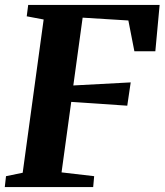

<svg xmlns="http://www.w3.org/2000/svg" viewBox="-24 -763 672 783"><path d="M-4.5 0 0.5 -44.5 68.5 -58.5 154 -683.5 85 -696.5 91 -743H627L609.5 -554H524L499.5 -679.5L313 -691L275 -414.5L509 -427L495 -332L266.5 -347.5L227 -60L360 -44.5L356 0Z"/></svg>

Font: Merriweather 36pt ExtraBold
Style: Italic
Weight: 800
Italic angle: -7.8°
Version: Version 2.101